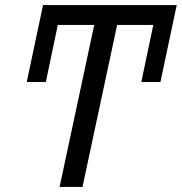

<svg xmlns="http://www.w3.org/2000/svg" viewBox="-20 -734 714 754"><path d="M214 0 350 -636H207L160 -412H85L149 -714H674L610 -412H535L582 -636H440L304 0Z"/></svg>

Font: Noto Sans
Style: Italic
Weight: 400
Italic angle: -12°
Designer: Monotype Design Team
Foundry: Monotype Imaging Inc.
Version: Version 2.013; ttfautohint (v1.8.4.7-5d5b)